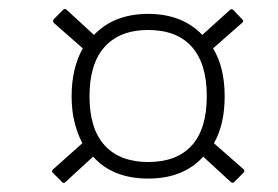

<svg xmlns="http://www.w3.org/2000/svg" viewBox="-20 -529 622 429"><path d="M126 -122Q122 -118 118 -123L98 -143Q94 -146 99 -151L164 -209Q153 -230 146.5 -256Q140 -282 140 -314Q140 -346 146.5 -373Q153 -400 165 -421L100 -478Q97 -482 100 -486L121 -507Q125 -511 129 -507L190 -451Q235 -498 311 -498Q387 -498 432 -451L494 -507Q497 -510 501 -507L521 -486Q526 -482 521 -478L456 -421Q469 -400 475.5 -373Q482 -346 482 -314Q482 -282 476 -256Q470 -230 458 -209L524 -151Q528 -147 524 -143L504 -123Q501 -119 496 -122L434 -179Q390 -130 311 -130Q232 -130 188 -179ZM311 -167Q375 -167 408.5 -204Q442 -241 442 -314Q442 -387 408.5 -424.5Q375 -462 311 -462Q248 -462 214 -424.5Q180 -387 180 -314Q180 -241 214 -204Q248 -167 311 -167Z"/></svg>

Font: Sofia Sans Semi Condensed ExtraLight
Style: Italic
Weight: 250
Italic angle: -9°
Version: Version 4.100